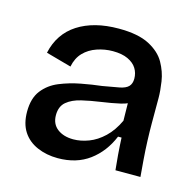

<svg xmlns="http://www.w3.org/2000/svg" viewBox="-68 -740 537 527"><g transform="rotate(15 201.0 -476.5)"><path d="M138 -283Q106 -283 79.5 -294.5Q53 -306 38.5 -328.5Q24 -351 24 -385Q24 -423 41.5 -445.5Q59 -468 87 -479.5Q115 -491 146.5 -497Q178 -503 205 -506Q235 -511 252.5 -514.5Q270 -518 277.5 -526Q285 -534 285 -548Q285 -564 277 -577Q269 -590 252 -598Q235 -606 209 -606Q186 -606 164 -598.5Q142 -591 127 -575.5Q112 -560 107 -535L35 -555Q41 -583 55.5 -604.5Q70 -626 92.5 -640.5Q115 -655 144 -662.5Q173 -670 209 -670Q264 -670 295.5 -653.5Q327 -637 341 -612Q355 -587 359 -560.5Q363 -534 363 -514V-442Q363 -419 364 -392.5Q365 -366 367 -340.5Q369 -315 371 -292H300Q298 -309 296 -334.5Q294 -360 293 -383H283Q264 -337 227.5 -310Q191 -283 138 -283ZM166 -344Q187 -344 209.5 -352.5Q232 -361 252 -380Q272 -399 286 -429L285 -493L306 -491Q291 -478 266.5 -472.5Q242 -467 213.5 -463Q185 -459 159.5 -453Q134 -447 118.5 -434Q103 -421 103 -396Q103 -371 120.5 -357.5Q138 -344 166 -344Z"/></g></svg>

Font: Bricolage Grotesque 18pt
Style: Regular
Weight: 400
Version: Version 1.001;gftools[0.9.33.dev8+g029e19f]